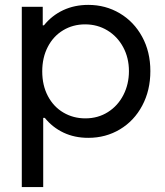

<svg xmlns="http://www.w3.org/2000/svg" viewBox="-20 -545 662 770"><path d="M67.4 -517.6H151.4V-443.4H156.2Q188 -482.9 233.4 -504.2Q278.8 -525.4 334 -525.4Q403.3 -525.4 460.2 -491.7Q517.1 -458 550 -397.7Q583 -337.4 583 -259.8Q583 -182.6 550.5 -121.6Q518.1 -60.5 461.2 -26.4Q404.3 7.8 334 7.8Q278.8 7.8 234.6 -13.2Q190.4 -34.2 159.7 -72.3H153.3V205.1H67.4ZM497.1 -259.8Q497.1 -313 473.9 -356Q450.7 -398.9 410.6 -423.1Q370.6 -447.3 321.3 -447.3Q272.5 -447.3 233.2 -423.6Q193.8 -399.9 171.6 -356.9Q149.4 -314 149.4 -258.8Q149.4 -202.6 172.1 -159.7Q194.8 -116.7 234.4 -93.5Q273.9 -70.3 322.3 -70.3Q373 -70.3 412.8 -95.5Q452.6 -120.6 474.9 -164.1Q497.1 -207.5 497.1 -259.8Z"/></svg>

Font: Reddit Sans Chocolate
Style: Regular
Weight: 400
Designer: Stephen Hutchings
Foundry: Reddit
Version: Version 1.013